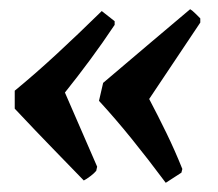

<svg xmlns="http://www.w3.org/2000/svg" viewBox="-20 -427 473 417"><path d="M340 -30Q302 -81 266 -125.5Q230 -170 195 -208L204 -247Q264 -298 309.5 -336.5Q355 -375 393 -407Q398 -404 404.5 -397.5Q411 -391 415 -387V-378L304 -212Q323 -176 341.5 -138Q360 -100 376 -60L374 -52ZM162 -35Q132 -66 95.5 -103.5Q59 -141 12 -191V-230Q57 -267 103.5 -310Q150 -353 201 -403L229 -381V-373Q203 -334 176 -297.5Q149 -261 121 -226L191 -65L189 -56Q185 -51 176.5 -44.5Q168 -38 162 -35Z"/></svg>

Font: Labrada
Style: Bold Italic
Weight: 700
Italic angle: -7°
Designer: Mercedes Jáuregui
Foundry: Omnibus-Type Team
Version: Version 1.000; ttfautohint (v1.8.4.7-5d5b)